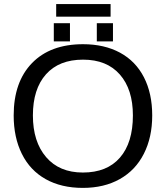

<svg xmlns="http://www.w3.org/2000/svg" viewBox="-20 -916 818 946"><path d="M730 -347.2Q730 -239.3 688.7 -158.2Q647.5 -77.1 570.3 -33.7Q493.2 9.8 388.2 9.8Q282.2 9.8 205.3 -33.2Q128.4 -76.2 87.9 -157.5Q47.4 -238.8 47.4 -347.2Q47.4 -512.2 137.7 -605.2Q228 -698.2 389.2 -698.2Q494.1 -698.2 571.3 -656.5Q648.4 -614.7 689.2 -535.2Q730 -455.6 730 -347.2ZM634.8 -347.2Q634.8 -475.6 570.6 -548.8Q506.3 -622.1 389.2 -622.1Q271 -622.1 206.5 -549.8Q142.1 -477.5 142.1 -347.2Q142.1 -217.8 207.3 -141.8Q272.5 -65.9 388.2 -65.9Q507.3 -65.9 571 -139.4Q634.8 -212.9 634.8 -347.2ZM457 -711.9V-801.8H536.6V-711.9ZM245.1 -711.9V-801.8H324.7V-711.9ZM524.9 -834H256.8V-896H524.9Z"/></svg>

Font: Liberation Sans
Style: Regular
Weight: 400
Designer: Steve Matteson
Foundry: Ascender Corporation
Version: Version 2.00.1